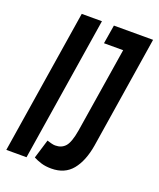

<svg xmlns="http://www.w3.org/2000/svg" viewBox="-146 -782 724 875"><g transform="rotate(20 215.5 -345.0)"><path d="M-13 0 98 -700H196L85 0ZM121 -12 149 -104Q158 -101 169.5 -98Q181 -95 189 -95Q220 -95 238 -115.5Q256 -136 266 -195L332 -609H239L254 -700H444L358 -156Q345 -78 309 -34Q273 10 208 10Q180 10 159 3.5Q138 -3 121 -12Z"/></g></svg>

Font: Georama Extra Condensed SemiBold
Style: Italic
Weight: 600
Width: 2
Italic angle: -9°
Designer: Jean-Baptiste Levee
Foundry: Production Type
Version: Version 1.000